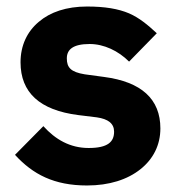

<svg xmlns="http://www.w3.org/2000/svg" viewBox="-20 -557 544 589"><path d="M247 12C146 12 81 -22 26 -82L113 -170C150 -129 195 -103 252 -103C311 -103 330 -122 330 -153C330 -178 312 -192 277 -197L220 -204C102 -219 43 -273 43 -366C43 -417 63 -460 99 -490C134 -520 184 -537 247 -537C302 -537 343 -530 376 -516C408 -502 434 -480 461 -455L376 -368C343 -401 299 -422 255 -422C204 -422 185 -405 185 -378C185 -350 197 -336 240 -329L299 -321C414 -306 472 -253 472 -163C472 -112 450 -69 411 -38C371 -6 315 12 247 12Z"/></svg>

Font: Plexus Sans Bold
Style: Regular
Weight: 700
Version: Version 2.001;PS 002.001;hotconv 1.0.70;makeotf.lib2.5.58329